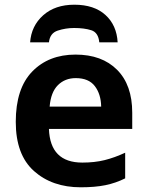

<svg xmlns="http://www.w3.org/2000/svg" viewBox="-20 -786 627 816"><path d="M301 -554Q187 -554 117 -482Q47 -410 47 -268Q47 -128 124.5 -59Q202 10 323 10Q384 10 428 1Q472 -8 512 -28V-137Q467 -116 424.5 -105.5Q382 -95 330 -95Q193 -95 188 -238H542V-307Q542 -425 477.5 -489.5Q413 -554 301 -554ZM302 -454Q357 -454 383 -420Q409 -386 410 -333H191Q196 -394 226 -424Q256 -454 302 -454ZM296 -766Q214 -766 163.5 -721Q113 -676 108 -606H188Q192 -645 225.5 -656Q259 -667 295 -667Q338 -667 368 -657.5Q398 -648 402 -606H480Q476 -679 428 -722.5Q380 -766 296 -766Z"/></svg>

Font: Noto Sans UI
Style: Bold
Weight: 700
Designer: Monotype Design Team
Foundry: Monotype Imaging Inc.
Version: Version 1.901